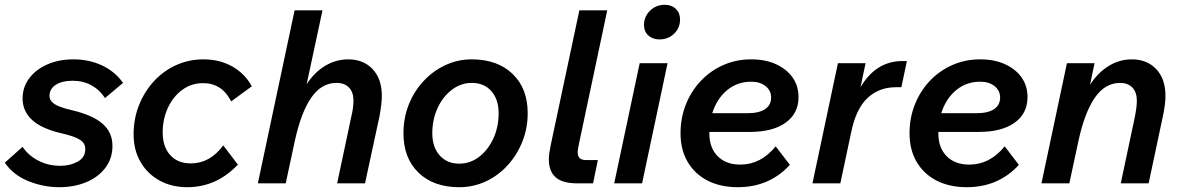

<svg xmlns="http://www.w3.org/2000/svg" viewBox="-29 -763 4919 799"><path d="M-9 -86 65 -152Q88 -117 129.5 -95Q171 -73 223 -73Q263 -73 294.5 -90.5Q326 -108 326 -143Q326 -167 303.5 -181.5Q281 -196 228 -208Q145 -227 105 -263.5Q65 -300 65 -353Q65 -400 92.5 -437Q120 -474 168 -495Q216 -516 277 -516Q342 -516 396 -490.5Q450 -465 483 -418L408 -355Q386 -389 351.5 -408Q317 -427 273 -427Q229 -427 203 -410Q177 -393 177 -364Q177 -344 197 -330.5Q217 -317 268 -305Q357 -284 398 -248Q439 -212 439 -156Q439 -103 409 -64Q379 -25 329 -4.5Q279 16 218 16Q151 16 88.5 -9.5Q26 -35 -9 -86Z M900 -158 961 -78Q872 16 750 16Q685 16 634.5 -12Q584 -40 555.5 -89.5Q527 -139 527 -204Q527 -269 549.5 -325.5Q572 -382 611.5 -425Q651 -468 704 -492Q757 -516 818 -516Q884 -516 936.5 -487Q989 -458 1019 -404L933 -341Q895 -417 816 -417Q768 -417 730 -389.5Q692 -362 670 -315Q648 -268 648 -211Q648 -153 679 -118Q710 -83 765 -83Q845 -83 900 -158Z M1044 0 1197 -720H1313L1247 -412Q1279 -462 1324 -489Q1369 -516 1420 -516Q1483 -516 1521.5 -475.5Q1560 -435 1560 -364Q1560 -331 1550 -278L1490 0H1374L1433 -278Q1438 -298 1440 -315.5Q1442 -333 1442 -344Q1442 -379 1423.5 -398.5Q1405 -418 1371 -418Q1309 -418 1266.5 -357Q1224 -296 1198 -177L1160 0Z M1650 -208Q1650 -272 1672 -327.5Q1694 -383 1733.5 -425.5Q1773 -468 1824.5 -492Q1876 -516 1934 -516Q2041 -516 2104 -455.5Q2167 -395 2167 -292Q2167 -229 2144.5 -173Q2122 -117 2083 -74.5Q2044 -32 1992.5 -8Q1941 16 1882 16Q1775 16 1712.5 -44.5Q1650 -105 1650 -208ZM1882 -82Q1928 -82 1965 -110.5Q2002 -139 2024 -186.5Q2046 -234 2046 -292Q2046 -349 2016 -383.5Q1986 -418 1934 -418Q1889 -418 1851.5 -389.5Q1814 -361 1792 -313.5Q1770 -266 1770 -208Q1770 -151 1800.5 -116.5Q1831 -82 1882 -82Z M2263 -160 2382 -720H2498L2380 -163Q2378 -151 2376.5 -144Q2375 -137 2375 -129Q2375 -97 2409 -97H2459L2439 0H2373Q2313 0 2284 -24.5Q2255 -49 2255 -101Q2255 -112 2257 -126.5Q2259 -141 2263 -160Z M2651 -659Q2651 -694 2676 -718.5Q2701 -743 2737 -743Q2766 -743 2783.5 -726Q2801 -709 2801 -682Q2801 -647 2776.5 -623Q2752 -599 2715 -599Q2687 -599 2669 -615.5Q2651 -632 2651 -659ZM2527 0 2633 -500H2749L2643 0Z M3258 -77Q3173 16 3041 16Q2969 16 2915.5 -11.5Q2862 -39 2832.5 -89.5Q2803 -140 2803 -208Q2803 -273 2825.5 -329Q2848 -385 2888 -427Q2928 -469 2981.5 -492.5Q3035 -516 3097 -516Q3156 -516 3200 -496Q3244 -476 3269 -441Q3294 -406 3294 -359Q3294 -291 3240.5 -252.5Q3187 -214 3091 -214H2923Q2923 -211 2923 -207Q2923 -148 2957.5 -113Q2992 -78 3052 -78Q3137 -78 3199 -154ZM3097 -423Q3039 -423 2996.5 -387.5Q2954 -352 2935 -292H3083Q3130 -292 3155 -309Q3180 -326 3180 -357Q3180 -386 3157 -404.5Q3134 -423 3097 -423Z M3352 0 3458 -500H3573L3552 -400Q3616 -509 3727 -509H3745L3722 -400H3699Q3629 -400 3581 -355Q3533 -310 3513 -212L3468 0Z M4211 -77Q4126 16 3994 16Q3922 16 3868.5 -11.5Q3815 -39 3785.5 -89.5Q3756 -140 3756 -208Q3756 -273 3778.5 -329Q3801 -385 3841 -427Q3881 -469 3934.5 -492.5Q3988 -516 4050 -516Q4109 -516 4153 -496Q4197 -476 4222 -441Q4247 -406 4247 -359Q4247 -291 4193.5 -252.5Q4140 -214 4044 -214H3876Q3876 -211 3876 -207Q3876 -148 3910.5 -113Q3945 -78 4005 -78Q4090 -78 4152 -154ZM4050 -423Q3992 -423 3949.5 -387.5Q3907 -352 3888 -292H4036Q4083 -292 4108 -309Q4133 -326 4133 -357Q4133 -386 4110 -404.5Q4087 -423 4050 -423Z M4305 0 4411 -500H4526L4507 -410Q4539 -460 4584 -488Q4629 -516 4681 -516Q4744 -516 4782.5 -475.5Q4821 -435 4821 -364Q4821 -347 4818.5 -326.5Q4816 -306 4810 -278L4751 0H4635L4694 -278Q4702 -320 4702 -344Q4702 -379 4683.5 -398.5Q4665 -418 4632 -418Q4570 -418 4527.5 -357Q4485 -296 4459 -177L4421 0Z"/></svg>

Font: Wix Madefor Text SemiBold
Style: Italic
Weight: 600
Italic angle: -12°
Designer: Dalton Maag Ltd
Foundry: Dalton Maag Ltd
Version: Version 3.100